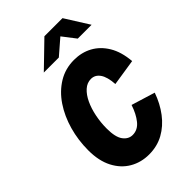

<svg xmlns="http://www.w3.org/2000/svg" viewBox="-274 -1037 1148 1148"><g transform="rotate(-45 300.5 -462.5)"><path d="M278 9Q211 9 156.5 -22.5Q102 -54 70 -115.5Q38 -177 38 -266Q38 -352 60.5 -431.5Q83 -511 125 -573.5Q167 -636 226.5 -672.5Q286 -709 360 -709Q424 -709 475.5 -681Q527 -653 560.5 -597.5Q594 -542 601 -458L433 -432Q429 -495 407.5 -526Q386 -557 351 -557Q318 -557 291.5 -533Q265 -509 246.5 -469.5Q228 -430 218 -380.5Q208 -331 208 -280Q208 -207 232 -175Q256 -143 291 -143Q334 -143 364 -180Q394 -217 413 -275L563 -229Q539 -160 498 -106Q457 -52 402 -21.5Q347 9 278 9ZM179 -783 335 -934H488L583 -783H466L402 -866L306 -783Z"/></g></svg>

Font: Red Hat Mono
Style: Italic
Weight: 300
Italic angle: -12°
Monospace: yes
Designer: Pentagram, MCKL
Foundry: Pentagram, MCKL
Version: Version 1.023